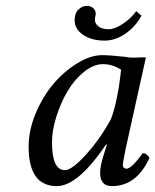

<svg xmlns="http://www.w3.org/2000/svg" viewBox="-20 -628 532 658"><path d="M359.9 -219.2Q371.1 -247.6 379.9 -290Q388.7 -332.5 391.6 -360.8L395 -389.2Q365.2 -408.2 333 -408.2Q300.3 -408.2 267.3 -381.3Q234.4 -354.5 210.9 -314.5Q187.5 -274.4 172.9 -227.5Q158.2 -180.7 158.2 -141.1Q158.2 -44.9 202.1 -44.9Q226.6 -44.9 274.9 -98.4Q323.2 -151.9 359.9 -219.2ZM410.2 -433.1Q424.8 -429.2 460 -431.2H480L411.1 -120.1Q400.9 -70.3 400.9 -64Q400.9 -56.2 405 -53Q409.2 -49.8 413.1 -49.8Q430.7 -49.8 469.2 -103Q483.4 -103 492.2 -86.9Q448.2 9.8 363.8 9.8Q323.2 9.8 323.2 -35.2Q323.2 -57.1 333 -89.8L346.2 -131.8L344.2 -133.8Q247.1 9.8 174.8 9.8Q78.1 9.8 78.1 -125Q78.1 -181.6 102.5 -240Q127 -298.3 163.8 -341.3Q200.7 -384.3 245.6 -411.6Q290.5 -439 330.1 -439Q356.4 -439 410.2 -433.1ZM446.8 -589.8 464.8 -574.2Q443.4 -535.2 408.9 -512Q374.5 -488.8 338.9 -488.8Q294.4 -488.8 265.1 -508.5Q235.8 -528.3 235.8 -558.1Q235.8 -583 249 -595.5Q262.2 -607.9 276.9 -607.9Q291.5 -607.9 299.8 -599.9Q308.1 -591.8 308.1 -581.1Q308.1 -576.7 306.6 -571Q305.2 -565.4 305.2 -561Q305.2 -546.4 317.9 -537.1Q330.6 -527.8 352.1 -527.8Q372.6 -527.8 400.1 -545.7Q427.7 -563.5 446.8 -589.8Z"/></svg>

Font: Common Serif
Style: Bold Italic
Weight: 700
Italic angle: -12°
Designer: Philipp H. Poll, Khaled Hosny
Foundry: Stefan Peev, Context Ltd.
Version: Version 1.026